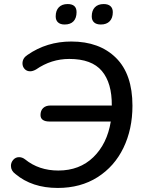

<svg xmlns="http://www.w3.org/2000/svg" viewBox="-20 -919 715 948"><path d="M56 -60Q34 -76 34 -100Q34 -117 45.5 -130Q57 -143 74 -143Q90 -143 104 -132Q172 -77 268 -77Q373 -77 441 -143Q509 -209 527 -319H224Q203 -319 191.5 -327Q180 -335 180 -351Q180 -373 193 -385.5Q206 -398 229 -398H532Q533 -509 483 -568.5Q433 -628 322 -628Q233 -628 158 -576Q142 -567 129 -567Q112 -567 101.5 -578.5Q91 -590 91 -606Q91 -632 116 -648Q211 -714 332 -714Q471 -714 552.5 -633.5Q634 -553 634 -397Q634 -281 589.5 -189Q545 -97 461.5 -44Q378 9 265 9Q138 9 56 -60ZM433 -838Q433 -867 448.5 -883Q464 -899 492 -899Q514 -899 525.5 -888.5Q537 -878 537 -859Q537 -830 521.5 -814Q506 -798 478 -798Q456 -798 444.5 -808.5Q433 -819 433 -838ZM255 -838Q255 -867 270.5 -883Q286 -899 314 -899Q358 -899 358 -859Q358 -830 343 -814Q328 -798 299 -798Q278 -798 266.5 -808.5Q255 -819 255 -838Z"/></svg>

Font: SN Pro
Style: Italic
Weight: 400
Italic angle: -9°
Designer: Tobias Whetton
Foundry: Supernotes
Version: Version 1.003